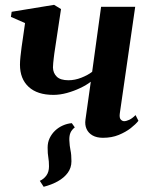

<svg xmlns="http://www.w3.org/2000/svg" viewBox="-20 -544 596 774"><path d="M269.5 -47.5 281.5 -30.5Q269 -20.5 264 -8.8Q259 3 259.5 21Q260.5 44.5 264.2 61.8Q268 79 268 106Q268 132.5 253 152.8Q238 173 212.8 187Q187.5 201 156 209L140.5 185Q156.5 178 167 163.5Q177.5 149 177.5 126.5Q177.5 105.5 174.8 90.8Q172 76 172 51Q172 30 180.2 12.8Q188.5 -4.5 202.2 -17.5Q216 -30.5 233.5 -38.2Q251 -46 269.5 -47.5ZM226 -507.5 199 -328.5Q198 -322 196.8 -311Q195.5 -300 194.5 -289.5Q193.5 -279 193.5 -272Q194 -249.5 208.8 -235Q223.5 -220.5 256 -220.5Q282 -220.5 308 -230.8Q334 -241 351.5 -254.5L387.5 -516.5H525L463 -87Q460.5 -69 466.8 -62.2Q473 -55.5 480.5 -55.5Q489 -55.5 501 -61Q513 -66.5 526.5 -80L538 -57Q527 -43 506.8 -27.2Q486.5 -11.5 458.5 0Q430.5 11.5 395 11.5Q370 11.5 353.2 2Q336.5 -7.5 329 -24Q321.5 -40.5 324.5 -61.5L346 -214.5Q328.5 -201 303.2 -189Q278 -177 249.8 -169.2Q221.5 -161.5 195.5 -161.5Q130.5 -161.5 95.5 -193.8Q60.5 -226 60.5 -283.5Q60.5 -297 62.5 -315.8Q64.5 -334.5 67 -353.8Q69.5 -373 72 -388L81 -451L24 -476L27 -496.5L198 -524.5Z"/></svg>

Font: Merriweather 120pt
Style: Bold Italic
Weight: 700
Italic angle: -7.8°
Version: Version 2.101